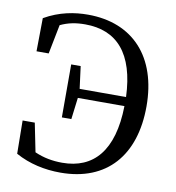

<svg xmlns="http://www.w3.org/2000/svg" viewBox="-85 -826 841 917"><g transform="rotate(10 336.0 -367.0)"><path d="M56 -535H115L143 -677C181 -695 218 -702 263 -702C417 -702 507 -604 515 -394H290L276 -502H230V-245H276L289 -350H515C511 -132 420 -32 269 -32C222 -32 178 -40 135 -59L107 -198H48L50 -37C117 0 192 16 269 16C493 16 619 -129 619 -367C619 -606 487 -750 268 -750C204 -750 131 -738 58 -696Z"/></g></svg>

Font: Source Han Serif JP Medium
Style: Regular
Weight: 500
Designer: Ryoko NISHIZUKA 西塚涼子 (kana & ideographs); Frank Grießhammer (Latin, Greek & Cyrillic); Wenlong ZHANG 张文龙 (bopomofo); San
Foundry: Adobe Systems Incorporated
Version: Version 1.001;PS 1.001;hotconv 16.6.54;makeotf.lib2.5.65590